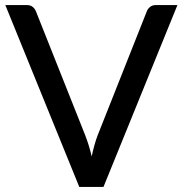

<svg xmlns="http://www.w3.org/2000/svg" viewBox="-20 -738 722 758"><path d="M680.5 -718 388.5 0H293L1 -718H86Q100 -718 108.8 -711Q117.5 -704 122 -693L316 -205Q323 -187 329.8 -165.5Q336.5 -144 342 -120.5Q347 -144 353 -165.5Q359 -187 366 -205L559.5 -693Q563 -703 572.2 -710.5Q581.5 -718 595 -718Z"/></svg>

Font: Lato 2
Style: Regular
Weight: 500
Designer: Lukasz Dziedzic with Adam Twardoch and Botio Nikoltchev
Foundry: tyPoland Lukasz Dziedzic
Version: Version 2.015; 2015-08-06; http://www.latofonts.com/